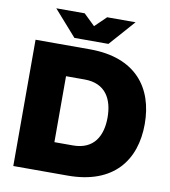

<svg xmlns="http://www.w3.org/2000/svg" viewBox="-97 -996 954 1078"><g transform="rotate(10 380.0 -457.0)"><path d="M52 0H362C624 0 738 -154 738 -360C738 -566 624 -720 362 -720H52ZM136 -914 265 -768H459L588 -914H426L362 -852L298 -914ZM256 -172V-548H362C482 -548 526 -464 526 -360C526 -256 482 -172 362 -172Z"/></g></svg>

Font: Aspekta 900
Style: Regular
Weight: 900
Designer: Ivo Dolenc
Version: Version 2.000